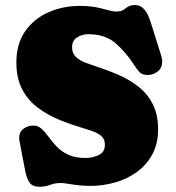

<svg xmlns="http://www.w3.org/2000/svg" viewBox="-20 -711 685 749"><path d="M332.5 14.2Q312 14.2 291.5 12.2Q271 10.3 251 6.8Q242.2 5.4 233.4 4.2Q224.6 2.9 215.3 2.9Q194.8 2.9 175.3 10.3Q155.8 17.6 135.3 17.6Q106.9 17.6 95.9 2Q85 -13.7 79.6 -38.6Q73.2 -68.8 67.6 -99.6Q62 -130.4 56.2 -160.6Q54.7 -166.5 54.7 -172.9Q54.7 -195.8 71.5 -208.5Q88.4 -221.2 109.4 -221.2Q128.4 -221.2 142.3 -208.5Q156.2 -195.8 169.9 -176.8Q183.6 -157.7 201.4 -138.9Q219.2 -120.1 246.3 -107.4Q273.4 -94.7 314.5 -94.7Q338.9 -94.7 364 -105.7Q389.2 -116.7 389.2 -146.5Q389.2 -167 377.2 -178.5Q365.2 -189.9 348.1 -196.5Q331.1 -203.1 315.4 -207.5Q264.2 -222.7 215.8 -241.9Q167.5 -261.2 128.7 -290Q89.8 -318.8 66.9 -361.8Q43.9 -404.8 43.9 -467.3Q43.9 -539.6 77.9 -588.6Q111.8 -637.7 168.5 -662.8Q225.1 -688 292.5 -688Q312.5 -688 332.3 -686Q352.1 -684.1 371.6 -679.2Q387.7 -675.3 404.1 -670.7Q420.4 -666 437 -666Q455.6 -666 470.2 -678.7Q484.9 -691.4 504.9 -691.4Q525.4 -691.4 537.8 -679.4Q550.3 -667.5 557.9 -650.1Q565.4 -632.8 570.3 -616.7L609.4 -492.2Q612.8 -480.5 612.8 -470.7Q612.8 -446.8 595.7 -432.6Q578.6 -418.5 555.7 -418.5Q534.7 -418.5 524.4 -429.4Q514.2 -440.4 503.9 -456.5Q471.2 -507.3 430.7 -542.5Q390.1 -577.6 324.7 -577.6Q300.8 -577.6 281 -565.4Q261.2 -553.2 261.2 -526.4Q261.2 -502.9 276.1 -489Q291 -475.1 312 -467Q333 -459 351.1 -453.1Q398.4 -438 442.4 -418.9Q486.3 -399.9 521.2 -372.1Q556.2 -344.2 576.4 -303.7Q596.7 -263.2 596.7 -206.1Q596.7 -150.9 574.5 -109.4Q552.2 -67.9 514.6 -40.5Q477.1 -13.2 429.7 0.5Q382.3 14.2 332.5 14.2Z"/></svg>

Font: Caprasimo
Style: Regular
Weight: 400
Designer: The DocRepair Project, Phaedra Charles, Flavia Zimbardi
Foundry: Google
Version: Version 1.001